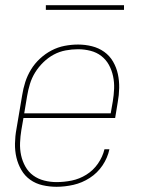

<svg xmlns="http://www.w3.org/2000/svg" viewBox="-20 -709 540 737"><path d="M197 8Q170 8 143.5 2Q117 -4 96 -19Q75 -34 62 -56.5Q49 -79 43 -104.5Q37 -130 37.5 -158Q38 -186 43 -213L65 -343Q69 -369 77 -394Q85 -419 99 -442Q113 -465 133.5 -484Q154 -503 178 -515.5Q202 -528 228 -533Q254 -538 280 -538Q280 -538 280 -538Q280 -538 280 -538Q307 -538 333 -531.5Q359 -525 380 -510Q401 -495 414 -472.5Q427 -450 432.5 -424.5Q438 -399 437.5 -371.5Q437 -344 432 -317L422 -256H70L62 -210Q58 -186 57 -161Q56 -136 61 -113Q66 -90 77.5 -69.5Q89 -49 107.5 -35.5Q126 -22 149.5 -16Q173 -10 197 -10Q226 -10 255.5 -16Q285 -22 311.5 -38.5Q338 -55 356 -81Q374 -107 381 -136H400Q393 -103 373.5 -74Q354 -45 324.5 -26Q295 -7 262 0.5Q229 8 197 8ZM73 -274H405L413 -320Q417 -344 418 -368.5Q419 -393 414 -416.5Q409 -440 398 -460Q387 -480 369 -494Q351 -508 327.5 -514Q304 -520 279 -520Q256 -520 232 -515.5Q208 -511 186.5 -499.5Q165 -488 146.5 -470Q128 -452 115 -431Q102 -410 95 -387Q88 -364 84 -340ZM156 -671V-689H456V-671Z"/></svg>

Font: Iosevka Curly Thin Oblique
Style: Regular
Weight: 100
Italic angle: -9°
Monospace: yes
Designer: Belleve Invis
Foundry: Belleve Invis
Version: Version 11.1.0; ttfautohint (v1.8.3)